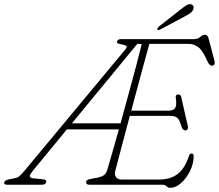

<svg xmlns="http://www.w3.org/2000/svg" viewBox="-75 -888 1052 923"><path d="M704 0H354Q339 0 339 -13Q339 -23.5 357 -27L394 -34Q412 -37.5 423.5 -45.2Q435 -53 441 -72Q444.5 -83.5 460 -137.5Q475.5 -191.5 496.5 -266H246.5L87 -72Q70 -52 68.2 -42.5Q66.5 -33 84 -31L131.5 -26Q150.5 -24.5 146.5 -12Q143.5 0 126.5 0H-40.5Q-57.5 0 -54.5 -12Q-51.5 -22 -31.5 -26L-7 -30.5Q8.5 -33 19 -42Q29.5 -51 46 -71L526.5 -649Q537.5 -662 533 -666.2Q528.5 -670.5 513.5 -674Q499.5 -676.5 492.5 -679.2Q485.5 -682 487.5 -688Q490.5 -700 507.5 -700H859Q875.5 -700 887.8 -710.5Q900 -721 911 -721Q923.5 -721 928 -702L956 -596Q959 -584 955 -578Q951 -572 944 -572Q931.5 -572 922 -594Q899.5 -645 878.8 -661Q858 -677 833 -677H643Q633.5 -643.5 619.5 -591.8Q605.5 -540 589 -478.8Q572.5 -417.5 556 -356H736Q758.5 -356 767 -368.8Q775.5 -381.5 770 -419Q768.5 -434 781 -434Q788.5 -434 792 -430.2Q795.5 -426.5 796 -422L828 -282Q830.5 -271.5 826.5 -266.2Q822.5 -261 817 -261Q803.5 -261 798 -278Q788.5 -312 777.2 -321.5Q766 -331 745 -331H549Q532 -267 517.2 -211Q502.5 -155 492.5 -117.2Q482.5 -79.5 480 -70Q474 -49 482.5 -37Q491 -25 508 -25H691Q743 -25 778 -50.8Q813 -76.5 834 -140Q837.5 -150 846 -150Q856 -150 856 -137Q856 -102 839 -67Q822 -32 796 -8.5Q770 15 743 15Q733.5 15 725.5 7.5Q717.5 0 704 0ZM585 -677 270.5 -295H504.5Q522.5 -361 542 -432Q561.5 -503 578.5 -567Q595.5 -631 606.5 -676.5ZM789.5 -839.5Q809 -855 822 -863Q835 -871 846 -866.5Q854 -863 855.5 -854.8Q857 -846.5 851.5 -838Q846 -828.5 834.8 -821.5Q823.5 -814.5 809.5 -807L693 -745Q685 -741 681.5 -746.5Q680 -749.5 682.8 -753.2Q685.5 -757 688.5 -760Z"/></svg>

Font: Fraunces 9pt SuperSoft Thin
Style: Italic
Weight: 100
Italic angle: -16°
Version: Version 1.000;[0bf87f6ff]